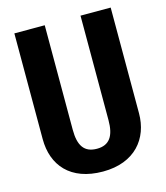

<svg xmlns="http://www.w3.org/2000/svg" viewBox="-113 -826 800 928"><g transform="rotate(-15 287.5 -362.0)"><path d="M528 -740H377V-217C377 -139 351 -98 288 -98C224 -98 198 -138 198 -217V-740H46V-211C46 -80 125 16 288 16C448 16 528 -85 528 -211Z"/></g></svg>

Font: Glow Sans TC Compressed
Style: Bold
Weight: 700
Width: 2
Designer: Ryoko NISHIZUKA (kana, bopomofo & ideographs); Paul D. Hunt (Latin, Greek & Cyrillic); Sandoll Communications, Soo-young
Version: Version 0.93